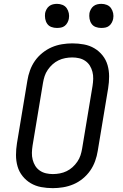

<svg xmlns="http://www.w3.org/2000/svg" viewBox="-20 -968 640 996"><path d="M254 8Q223 8 193.5 2.5Q164 -3 139.5 -17.5Q115 -32 97 -54.5Q79 -77 71 -105Q63 -133 63 -163.5Q63 -194 68 -225L122 -550Q126 -576 135.5 -602.5Q145 -629 161 -652Q177 -675 200 -693.5Q223 -712 248.5 -723Q274 -734 301.5 -738.5Q329 -743 355 -743Q386 -743 415.5 -737.5Q445 -732 469.5 -717.5Q494 -703 512 -680.5Q530 -658 538 -630Q546 -602 546 -571.5Q546 -541 541 -510L487 -185Q483 -159 473.5 -132.5Q464 -106 448 -83Q432 -60 409.5 -41.5Q387 -23 361 -12Q335 -1 307.5 3.5Q280 8 254 8ZM254 -65Q272 -65 290.5 -68.5Q309 -72 325.5 -80Q342 -88 356 -100.5Q370 -113 381 -129Q392 -145 397.5 -162Q403 -179 406 -197L460 -522Q463 -541 463.5 -559.5Q464 -578 459.5 -595.5Q455 -613 446 -627.5Q437 -642 422.5 -652Q408 -662 390.5 -666Q373 -670 355 -670Q337 -670 318.5 -666.5Q300 -663 283.5 -655Q267 -647 253 -634.5Q239 -622 228 -606Q217 -590 211.5 -573Q206 -556 203 -538L149 -213Q146 -194 145.5 -175.5Q145 -157 149.5 -139.5Q154 -122 163 -107.5Q172 -93 186.5 -83Q201 -73 218.5 -69Q236 -65 254 -65ZM505 -823Q490 -823 476.5 -828Q463 -833 455 -844.5Q447 -856 444.5 -870.5Q442 -885 444 -900Q446 -910 451.5 -920Q457 -930 465.5 -936.5Q474 -943 484.5 -945.5Q495 -948 506 -948Q521 -948 534.5 -942.5Q548 -937 556 -925.5Q564 -914 567 -899.5Q570 -885 567 -870Q565 -860 559.5 -850Q554 -840 545.5 -833.5Q537 -827 526.5 -825Q516 -823 505 -823ZM275 -823Q260 -823 246.5 -828Q233 -833 225 -844.5Q217 -856 214.5 -870.5Q212 -885 214 -900Q216 -910 221.5 -920Q227 -930 235.5 -936.5Q244 -943 254.5 -945.5Q265 -948 276 -948Q291 -948 304.5 -942.5Q318 -937 326 -925.5Q334 -914 337 -899.5Q340 -885 337 -870Q335 -860 329.5 -850Q324 -840 315.5 -833.5Q307 -827 296.5 -825Q286 -823 275 -823Z"/></svg>

Font: Iosevka Plex Etoile
Style: Italic
Weight: 400
Italic angle: -9°
Designer: Belleve Invis
Foundry: Belleve Invis
Version: Version 25.1.1; ttfautohint (v1.8.4)